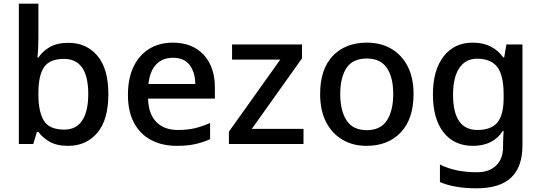

<svg xmlns="http://www.w3.org/2000/svg" viewBox="-20 -780 2932 1040"><path d="M188 -577Q188 -544 186.5 -515Q185 -486 183 -468H188Q210 -502 249.5 -525Q289 -548 351 -548Q448 -548 507.5 -478Q567 -408 567 -270Q567 -131 507 -60.5Q447 10 350 10Q287 10 248.5 -12.5Q210 -35 188 -65H180L160 0H82V-760H188ZM326 -461Q249 -461 218.5 -416Q188 -371 188 -276V-268Q188 -175 217.5 -126.5Q247 -78 328 -78Q393 -78 425.5 -127.5Q458 -177 458 -271Q458 -461 326 -461Z M916 -549Q1022 -549 1083 -483.5Q1144 -418 1144 -305V-246H782Q784 -164 826 -120Q868 -76 944 -76Q995 -76 1035.5 -85.5Q1076 -95 1118 -114V-26Q1077 -8 1035.5 1Q994 10 937 10Q859 10 799.5 -21Q740 -52 706.5 -113.5Q673 -175 673 -266Q673 -356 703.5 -419Q734 -482 788.5 -515.5Q843 -549 916 -549ZM917 -467Q859 -467 825 -430Q791 -393 784 -325H1038Q1037 -388 1007.5 -427.5Q978 -467 917 -467Z M1624 0H1220V-67L1498 -457H1237V-539H1616V-464L1344 -82H1624Z M2220 -271Q2220 -136 2151 -63Q2082 10 1965 10Q1892 10 1835.5 -23Q1779 -56 1746.5 -118.5Q1714 -181 1714 -271Q1714 -404 1782 -476.5Q1850 -549 1968 -549Q2042 -549 2098.5 -516.5Q2155 -484 2187.5 -422Q2220 -360 2220 -271ZM1823 -271Q1823 -180 1857.5 -127.5Q1892 -75 1967 -75Q2041 -75 2075.5 -127.5Q2110 -180 2110 -271Q2110 -361 2075.5 -412Q2041 -463 1966 -463Q1891 -463 1857 -412Q1823 -361 1823 -271Z M2541 -549Q2648 -549 2706 -469H2711L2723 -539H2810V8Q2810 123 2749 181.5Q2688 240 2561 240Q2441 240 2363 206V111Q2404 132 2454 142.5Q2504 153 2563 153Q2630 153 2667.5 116.5Q2705 80 2705 15V-4Q2705 -16 2706 -38Q2707 -60 2708 -71H2704Q2651 10 2542 10Q2440 10 2382.5 -63Q2325 -136 2325 -269Q2325 -399 2382.5 -474Q2440 -549 2541 -549ZM2564 -462Q2502 -462 2468 -411.5Q2434 -361 2434 -267Q2434 -76 2566 -76Q2641 -76 2674.5 -117Q2708 -158 2708 -248V-269Q2708 -371 2674 -416.5Q2640 -462 2564 -462Z"/></svg>

Font: Noto Sans Thai Looped Medium
Style: Regular
Weight: 500
Designer: Sasikarn Vongin, Ben Mitchell
Foundry: The Fontpad Ltd
Version: Version 1.001; ttfautohint (v1.8.4.7-5d5b)